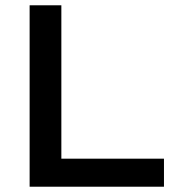

<svg xmlns="http://www.w3.org/2000/svg" viewBox="-20 -706 665 726"><path d="M92 0V-686H212V-106H600V0Z"/></svg>

Font: Archivo SemiExpanded Medium
Style: Regular
Weight: 500
Width: 6
Designer: Hector Gatti
Foundry: Omnibus-Type
Version: Version 2.001; ttfautohint (v1.8.3)